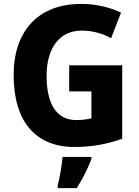

<svg xmlns="http://www.w3.org/2000/svg" viewBox="-20 -795 715 985"><path d="M335 -460V-326H449V-188C428 -183 402 -179 371 -179C267 -179 219 -267 219 -406C219 -547 284 -638 399 -638C455 -638 507 -623 550 -599L601 -730C546 -757 473 -775 397 -775C174 -775 50 -634 50 -410C50 -170 164 -41 361 -41C455 -41 534 -57 607 -83V-460ZM449 21V10H301C298 51 286 118 276 157V170H374C406 119 430 70 449 21Z"/></svg>

Font: Noto Sans Tamil UI SemiCondensed ExtraBold
Style: Regular
Weight: 800
Width: 4
Designer: Jelle Bosma - Monotype Design Team
Foundry: Monotype Imaging Inc.
Version: Version 2.004